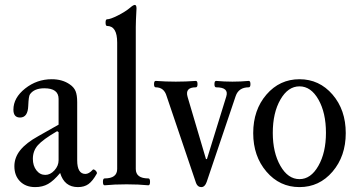

<svg xmlns="http://www.w3.org/2000/svg" viewBox="-20 -745 1444 776"><path d="M122.1 11.2Q84 11.2 61 -12Q38.1 -35.2 38.1 -73.2Q38.1 -108.4 61.8 -137.9Q85.4 -167.5 134.8 -194.8L216.8 -241.2V-345.2Q216.8 -388.2 159.2 -388.2Q118.2 -388.2 101.1 -363.8Q95.7 -356.9 94.2 -317.9Q92.8 -270 61 -270Q34.2 -270 34.2 -301.8Q34.2 -349.6 81.5 -387.2Q128.9 -424.8 189 -424.8Q232.4 -424.8 262.2 -403.8Q278.8 -392.6 285.4 -376.7Q292 -360.8 292 -332V-97.2Q292 -42 325.2 -42Q339.4 -42 355 -59.1Q357.4 -61.5 362.1 -58.8Q366.7 -56.2 369.9 -51.3Q373 -46.4 371.1 -43Q354.5 -13.2 337.6 -1Q320.8 11.2 294.9 11.2Q240.2 11.2 223.1 -45.9Q196.8 -14.2 174.3 -1.5Q151.9 11.2 122.1 11.2ZM163.1 -38.1Q183.1 -38.1 200 -56.4Q216.8 -74.7 216.8 -97.2V-210.9L210.9 -214.8Q153.3 -181.2 133.1 -158.2Q112.8 -135.3 112.8 -103Q112.8 -75.2 127.2 -56.6Q141.6 -38.1 163.1 -38.1Z M402.8 3.9Q396 3.9 396 -10Q396 -23.9 402.8 -23.9Q453.6 -23.9 453.6 -62V-573.2Q453.6 -640.1 412.6 -640.1Q406.7 -640.1 406.7 -653.6Q406.7 -667 412.6 -667Q425.8 -667 456.3 -682.4Q486.8 -697.8 505.9 -713.9Q518.6 -725.1 524.9 -725.1Q531.7 -725.1 531.7 -710.9Q528.8 -658.2 528.8 -636.2V-62Q528.8 -23.9 579.6 -23.9Q586.4 -23.9 586.4 -10Q586.4 3.9 579.6 3.9Q540 0 491.7 0Q441.4 0 402.8 3.9Z M772.5 -4.9 653.3 -356.9Q643.1 -392.1 609.4 -392.1Q602.5 -392.1 602.5 -405Q602.5 -418 609.4 -418Q649.9 -415 690.4 -415Q731.4 -415 771.5 -418Q778.3 -418 778.3 -405Q778.3 -392.1 771.5 -392.1Q726.6 -392.1 738.3 -353L812.5 -102.1H816.4L894.5 -355Q906.2 -392.1 853.5 -392.1Q846.7 -392.1 846.7 -405Q846.7 -418 853.5 -418Q886.7 -415 919.4 -415Q952.1 -415 985.4 -418Q992.2 -418 992.2 -405Q992.2 -392.1 985.4 -392.1Q944.8 -392.1 932.6 -356.9L815.4 -9.8Q808.1 11.2 793.5 11.2Q778.8 11.2 772.5 -4.9Z M1003.4 -207Q1003.4 -300.8 1056.9 -362.8Q1110.4 -424.8 1190.4 -424.8Q1270.5 -424.8 1324 -362.8Q1377.4 -300.8 1377.4 -207Q1377.4 -113.8 1324 -51.3Q1270.5 11.2 1190.4 11.2Q1110.4 11.2 1056.9 -51.3Q1003.4 -113.8 1003.4 -207ZM1190.4 -21Q1236.3 -21 1266.8 -74.7Q1297.4 -128.4 1297.4 -208Q1297.4 -289.1 1267.1 -342.5Q1236.8 -396 1190.4 -396Q1144 -396 1113.3 -342.5Q1082.5 -289.1 1082.5 -208Q1082.5 -128.4 1113.3 -74.7Q1144 -21 1190.4 -21Z"/></svg>

Font: Junicode SmCond
Style: Regular
Weight: 400
Width: 4
Designer: Peter S. Baker
Version: Version 2.206